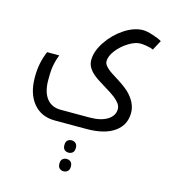

<svg xmlns="http://www.w3.org/2000/svg" viewBox="-144 -600 1127 1264"><g transform="rotate(15 419.5 31.5)"><path d="M266.1 240.2Q172.4 240.2 118.7 175.3Q64.9 110.4 64.9 -1Q64.9 -53.2 73.5 -95.2Q82 -137.2 100.1 -181.2H183.1Q171.9 -153.3 165.8 -127.7Q159.7 -102.1 157.2 -78.1Q154.8 -54.2 154.8 -6.8Q154.8 74.2 188.5 118.2Q222.2 162.1 285.2 162.1H481Q557.6 162.1 602.3 134.3Q647 106.4 647 60.1Q647 41.5 634.3 23.9Q621.6 6.3 600.1 -10.7Q578.6 -27.8 526.9 -59.1Q466.8 -94.7 442.9 -115.5Q418.9 -136.2 406.5 -158.4Q394 -180.7 394 -207Q394 -266.6 438.2 -332.8Q482.4 -398.9 547.9 -441.9Q613.3 -484.9 674.8 -484.9Q698.7 -484.9 741.9 -471.2Q785.2 -457.5 804.2 -444.8L768.1 -377.9Q753.4 -385.3 726.3 -390.1Q699.2 -395 678.2 -395Q644.5 -395 599.9 -367.7Q555.2 -340.3 524.2 -300.3Q493.2 -260.3 493.2 -224.1Q493.2 -190.4 567.9 -145Q641.6 -100.1 672.6 -70.8Q703.6 -41.5 720.7 -7.6Q737.8 26.4 737.8 62Q737.8 145.5 670.9 192.9Q604 240.2 481 240.2ZM407.2 421.4Q390.6 421.4 379.4 411.6Q368.2 401.9 368.2 379.4Q368.2 357.4 379.4 347.4Q390.6 337.4 407.2 337.4Q422.9 337.4 434.6 347.4Q446.3 357.4 446.3 379.4Q446.3 401.9 434.6 411.6Q422.9 421.4 407.2 421.4ZM407.2 548.3Q390.6 548.3 379.4 538.3Q368.2 528.3 368.2 506.3Q368.2 483.9 379.4 474.1Q390.6 464.4 407.2 464.4Q422.9 464.4 434.6 474.1Q446.3 483.9 446.3 506.3Q446.3 528.3 434.6 538.3Q422.9 548.3 407.2 548.3Z"/></g></svg>

Font: DroidArabicKufi
Style: Regular
Weight: 400
Designer: Pascal Zoghbi
Foundry: Ascender Corporation
Version: Version 1.00; ttfautohint (v1.4.1)